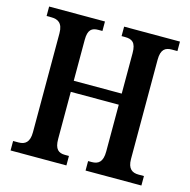

<svg xmlns="http://www.w3.org/2000/svg" viewBox="-105 -817 912 920"><g transform="rotate(15 351.0 -357.0)"><path d="M27 0H304V-47H284C252 -47 233 -62 233 -112V-346H471V-114C471 -62 450 -47 417 -47H399V0H676V-47H649C618 -47 595 -61 595 -110V-602C595 -655 617 -667 649 -667H676V-714H399V-667H416C451 -667 471 -655 471 -602V-401H233V-604C233 -655 252 -667 284 -667H304V-714H27V-667H50C82 -667 108 -655 108 -603V-112C108 -62 86 -47 54 -47H27Z"/></g></svg>

Font: Noto Serif Sinhala Condensed SemiBold
Style: Regular
Weight: 600
Width: 3
Designer: Jelle Bosma - Monotype Design Team
Foundry: Monotype Imaging Inc.
Version: Version 2.007